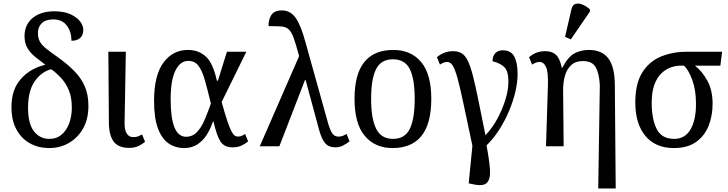

<svg xmlns="http://www.w3.org/2000/svg" viewBox="-20 -829 4128 1088"><path d="M255 10Q195 9 147.5 -18Q100 -45 72.5 -96.5Q45 -148 45 -223Q45 -323 99.5 -383Q154 -443 237 -462Q206 -485 179 -507Q152 -529 135.5 -556.5Q119 -584 119 -624Q119 -689 165 -727Q211 -765 288 -765Q342 -765 378.5 -748.5Q415 -732 433.5 -708Q452 -684 452 -660Q452 -629 434 -613.5Q416 -598 385 -598Q385 -648 359 -683.5Q333 -719 282 -719Q239 -719 217 -698Q195 -677 195 -642Q195 -614 205.5 -594Q216 -574 243 -552.5Q270 -531 317 -498Q365 -463 402 -425.5Q439 -388 460 -340.5Q481 -293 481 -229Q481 -152 449.5 -98.5Q418 -45 367 -17Q316 11 255 10ZM256 -42Q298 -41 327.5 -65Q357 -89 372 -130Q387 -171 387 -219Q387 -278 369.5 -319Q352 -360 325 -388.5Q298 -417 270 -437Q214 -422 176.5 -368Q139 -314 139 -218Q139 -128 172 -85.5Q205 -43 256 -42Z M712 9Q650 9 623.5 -27.5Q597 -64 597 -138L594 -536H693L686 -134Q685 -95 697.5 -73.5Q710 -52 735 -52Q752 -52 762 -56Q772 -60 785 -67L802 -26Q787 -12 764.5 -1.5Q742 9 712 9Z M1024 10Q973 10 934.5 -17Q896 -44 874.5 -102.5Q853 -161 853 -257Q853 -402 906 -474Q959 -546 1045 -546Q1105 -546 1146 -509Q1187 -472 1209 -372H1215L1266 -536H1376L1236 -251Q1254 -186 1267 -147Q1280 -108 1290 -88Q1300 -68 1309 -61.5Q1318 -55 1329 -55Q1339 -55 1349 -59Q1359 -63 1369 -70L1386 -28Q1370 -14 1348.5 -4Q1327 6 1297 6Q1251 6 1229.5 -27Q1208 -60 1190 -139H1186Q1173 -99 1151.5 -65Q1130 -31 1098 -10.5Q1066 10 1024 10ZM1034 -54Q1071 -54 1096.5 -81Q1122 -108 1140 -151Q1158 -194 1175 -242Q1156 -322 1140.5 -376Q1125 -430 1104 -457Q1083 -484 1047 -484Q1001 -484 974 -429Q947 -374 947 -266Q947 -54 1034 -54Z M1452 0 1675 -511Q1657 -578 1644.5 -613Q1632 -648 1616 -662.5Q1600 -677 1574 -679Q1548 -681 1502 -681Q1500 -714 1516.5 -742Q1533 -770 1577 -770Q1625 -770 1655 -728.5Q1685 -687 1712 -586L1836 -142Q1849 -94 1862 -74.5Q1875 -55 1897 -55Q1912 -55 1922 -59Q1932 -63 1944 -70L1961 -28Q1946 -16 1925 -5Q1904 6 1881 6Q1844 6 1823.5 -16.5Q1803 -39 1788 -94L1712 -375H1708L1563 0Z M2205 10Q2105 10 2047 -59Q1989 -128 1989 -269Q1989 -409 2044.5 -477.5Q2100 -546 2208 -546Q2309 -546 2366.5 -477.5Q2424 -409 2424 -269Q2424 -128 2368.5 -59Q2313 10 2205 10ZM2207 -42Q2275 -42 2302.5 -99.5Q2330 -157 2330 -269Q2330 -381 2302.5 -437Q2275 -493 2206 -493Q2139 -493 2111 -437Q2083 -381 2083 -269Q2083 -157 2111.5 -99.5Q2140 -42 2207 -42Z M2660 215 2636 210 2657 -3Q2626 -148 2606.5 -241Q2587 -334 2572.5 -386Q2558 -438 2545 -458Q2532 -478 2514 -478Q2495 -478 2473 -463L2456 -505Q2496 -539 2548 -539Q2577 -539 2597 -526.5Q2617 -514 2631.5 -483.5Q2646 -453 2660 -399Q2674 -345 2690.5 -262.5Q2707 -180 2731 -63Q2769 -102 2798 -155.5Q2827 -209 2844 -264.5Q2861 -320 2861 -366Q2861 -426 2838 -448.5Q2815 -471 2771 -482Q2771 -511 2786.5 -527.5Q2802 -544 2829 -544Q2875 -544 2894 -509Q2913 -474 2913 -409Q2913 -363 2900.5 -309.5Q2888 -256 2865 -201Q2842 -146 2809.5 -95Q2777 -44 2737 -5Q2753 79 2756.5 132.5Q2760 186 2739 207Q2718 228 2660 215Z M3370 239 3379 -346Q3376 -410 3356.5 -446.5Q3337 -483 3283 -483Q3241 -483 3216.5 -460Q3192 -437 3181.5 -400Q3171 -363 3171 -320L3174 0H3074L3085 -347Q3087 -421 3074 -449.5Q3061 -478 3037 -478Q3019 -478 2995 -463L2978 -505Q2998 -522 3020 -530.5Q3042 -539 3071 -539Q3109 -539 3131 -518Q3153 -497 3163 -446H3167Q3199 -507 3235 -526.5Q3271 -546 3317 -546Q3390 -546 3426.5 -499Q3463 -452 3464 -350L3469 239ZM3215 -606 3182 -620 3218 -776Q3224 -802 3242 -807Q3260 -812 3282 -802.5Q3304 -793 3323 -776V-764Z M3799 10Q3694 10 3637 -59Q3580 -128 3580 -249Q3580 -356 3620 -419Q3660 -482 3726.5 -509Q3793 -536 3874 -536H4072L4062 -457H3918Q3959 -425 3988.5 -371.5Q4018 -318 4018 -241Q4018 -172 3995 -115Q3972 -58 3923.5 -24Q3875 10 3799 10ZM3801 -42Q3861 -42 3892.5 -95Q3924 -148 3924 -240Q3924 -318 3903 -375.5Q3882 -433 3856 -457H3837Q3811 -457 3782.5 -447.5Q3754 -438 3729 -414.5Q3704 -391 3688.5 -350Q3673 -309 3673 -246Q3673 -155 3701 -98.5Q3729 -42 3801 -42Z"/></svg>

Font: Noto Serif SemiCondensed
Style: Regular
Weight: 400
Width: 4
Designer: Monotype Design Team
Foundry: Monotype Imaging Inc.
Version: Version 2.013